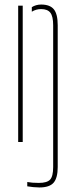

<svg xmlns="http://www.w3.org/2000/svg" viewBox="-20 -625 332 845"><path d="M60 0V-600H80V0ZM100 195V176Q110.5 178 123 179Q135.5 180 151 180Q187 180 200.5 165.5Q214 151 214 110V-514Q214 -552.5 201.8 -568.8Q189.5 -585 161 -585Q138.5 -585 120 -573.5V-593.5Q128.5 -599 139 -602Q149.5 -605 161 -605Q200 -605 217 -584Q234 -563 234 -514V110Q234 158 216 179Q198 200 153 200Q142 200 126 198.5Q110 197 100 195Z"/></svg>

Font: Big Shoulders Stencil Thin
Style: Regular
Weight: 100
Designer: Patric King
Foundry: XO Type Co
Version: Version 2.001